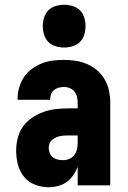

<svg xmlns="http://www.w3.org/2000/svg" viewBox="-20 -780 540 808"><path d="M185 8Q156 8 128 -2.5Q100 -13 81.5 -35.5Q63 -58 55.5 -87Q48 -116 48 -145Q48 -172 54.5 -198.5Q61 -225 76.5 -247Q92 -269 115 -284.5Q138 -300 163.5 -309Q189 -318 215.5 -321Q242 -324 269 -324H307V-347Q307 -360 304 -372.5Q301 -385 293.5 -394.5Q286 -404 274 -409Q262 -414 249 -414Q238 -414 227 -411Q216 -408 207.5 -401Q199 -394 195 -383.5Q191 -373 191 -362V-360H54V-366Q54 -389 61 -412.5Q68 -436 81 -455.5Q94 -475 113.5 -489.5Q133 -504 155.5 -513Q178 -522 201.5 -525Q225 -528 249 -528Q274 -528 299 -524Q324 -520 347.5 -510Q371 -500 390 -483Q409 -466 421.5 -444Q434 -422 439 -397Q444 -372 444 -347V0H307V-78Q300 -60 288.5 -43Q277 -26 261 -14.5Q245 -3 225 2.5Q205 8 185 8ZM246 -106Q259 -106 272 -111.5Q285 -117 293 -128Q301 -139 304 -152.5Q307 -166 307 -180V-210H269Q260 -210 250.5 -209.5Q241 -209 232 -207Q223 -205 214.5 -201Q206 -197 199 -191Q192 -185 188.5 -176Q185 -167 185 -158Q185 -147 189.5 -136Q194 -125 203 -118Q212 -111 223 -108.5Q234 -106 246 -106ZM250 -580Q232 -580 214 -585.5Q196 -591 183.5 -603.5Q171 -616 165.5 -634Q160 -652 160 -670Q160 -688 165.5 -706Q171 -724 183.5 -736.5Q196 -749 214 -754.5Q232 -760 250 -760Q268 -760 286 -754.5Q304 -749 316.5 -736.5Q329 -724 334.5 -706Q340 -688 340 -670Q340 -652 334.5 -634Q329 -616 316.5 -603.5Q304 -591 286 -585.5Q268 -580 250 -580Z"/></svg>

Font: Iosevka Heavy
Style: Regular
Weight: 900
Monospace: yes
Designer: Belleve Invis
Foundry: Belleve Invis
Version: Version 32.5.0; ttfautohint (v1.8.4)